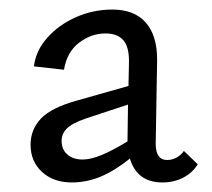

<svg xmlns="http://www.w3.org/2000/svg" viewBox="-20 -685 443 402"><path d="M394 -341Q383 -323 363.5 -313Q344 -303 320 -303Q267 -303 252 -353Q221 -328 191.5 -315.5Q162 -303 130 -303Q92 -303 68 -325Q44 -347 44 -382Q44 -414 66 -437Q88 -460 143 -475L249 -505L250 -552Q251 -586 238.5 -600.5Q226 -615 201 -615Q171 -615 145.5 -595.5Q120 -576 114 -539L51 -546Q55 -579 79 -606Q103 -633 139 -649Q175 -665 215 -665Q261 -665 285 -638Q309 -611 309 -560L306 -384Q306 -350 330 -350Q340 -350 349.5 -355Q359 -360 365 -369ZM247 -389V-395L248 -466L160 -437Q131 -427 120 -416Q109 -405 109 -390Q109 -372 121 -361.5Q133 -351 153 -351Q170 -351 193 -360.5Q216 -370 247 -389Z"/></svg>

Font: Ysabeau Medium
Style: Regular
Weight: 500
Designer: Christian Thalmann (Catharsis Fonts)
Version: Version 0.003